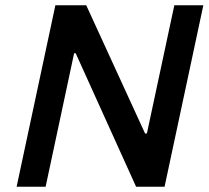

<svg xmlns="http://www.w3.org/2000/svg" viewBox="-20 -708 791 728"><path d="M43 0 190 -688H307L530 -202H537L641 -688H751L604 0H496L267 -506H261L153 0Z"/></svg>

Font: Saira Thin Medium
Style: Italic
Weight: 500
Italic angle: -12°
Version: Version 1.101